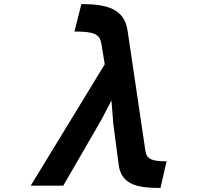

<svg xmlns="http://www.w3.org/2000/svg" viewBox="-20 -861 1040 944"><path d="M769 63 799 -68C727 -68 701 -78 695 -119L607 -712C591 -818 505 -841 380 -841L346 -706C448 -706 471 -692 479 -643L495 -545L131 52H291L479 -273L528 -367L537 -253L564 -48C578 56 676 63 769 63Z"/></svg>

Font: LINE Seed JP_OTF Bold
Style: Regular
Weight: 700
Designer: LINE & Fontrix & Fontworks
Version: Version 1.009